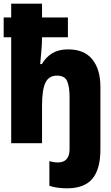

<svg xmlns="http://www.w3.org/2000/svg" viewBox="-20 -780 603 1046"><path d="M345 246Q320 246 293.5 242.5Q267 239 249 232V98Q259 101 271.5 103Q284 105 295 105Q359 105 359 32V-251Q359 -307 346 -337.5Q333 -368 290 -368Q247 -368 228 -330.5Q209 -293 209 -203V0H41V-577H0V-685H41V-760H209V-685H350V-577H209Q209 -540 205.5 -503.5Q202 -467 199 -431H208Q231 -470 265.5 -490.5Q300 -511 351 -511Q439 -511 483 -456.5Q527 -402 527 -307V35Q527 142 483 194Q439 246 345 246Z"/></svg>

Font: Noto Sans Mono SemiCondensed Black
Style: Regular
Weight: 900
Width: 4
Designer: Monotype Design Team
Foundry: Monotype Imaging Inc.
Version: Version 2.014; ttfautohint (v1.8.4.7-5d5b)